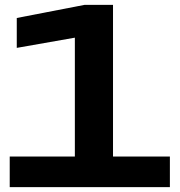

<svg xmlns="http://www.w3.org/2000/svg" viewBox="-20 -770 739 790"><path d="M328 -750 49 -696V-573L288 -615V-126H20V0H679V-126H445V-750Z"/></svg>

Font: Bounded Med
Style: Regular
Weight: 500
Designer: Vlad Churkin
Version: Version 3.0